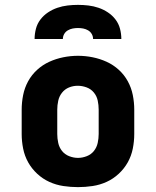

<svg xmlns="http://www.w3.org/2000/svg" viewBox="-20 -760 640 788"><path d="M300 8Q270 8 240 3.5Q210 -1 182.5 -13.5Q155 -26 132.5 -47Q110 -68 95.5 -94Q81 -120 75 -150Q69 -180 69 -210V-310Q69 -340 75 -370Q81 -400 95.5 -426.5Q110 -453 132.5 -473.5Q155 -494 182.5 -506.5Q210 -519 240 -525Q270 -531 300 -531Q330 -531 360 -525Q390 -519 417.5 -506.5Q445 -494 467.5 -473.5Q490 -453 504.5 -426.5Q519 -400 525 -370Q531 -340 531 -310V-210Q531 -180 525 -150Q519 -120 504.5 -94Q490 -68 467.5 -47Q445 -26 417.5 -13.5Q390 -1 360 3.5Q330 8 300 8ZM300 -112Q318 -112 336 -119Q354 -126 365.5 -140.5Q377 -155 381 -173.5Q385 -192 385 -210V-310Q385 -329 381 -347.5Q377 -366 365 -380.5Q353 -395 335 -401.5Q317 -408 299 -408Q280 -408 263 -401Q246 -394 234.5 -379.5Q223 -365 219 -346.5Q215 -328 215 -310V-210Q215 -192 219 -173.5Q223 -155 234.5 -140.5Q246 -126 264 -119Q282 -112 300 -112ZM122 -600Q122 -621 127.5 -642Q133 -663 146 -680Q159 -697 177 -709Q195 -721 215.5 -728Q236 -735 257.5 -737.5Q279 -740 300 -740Q321 -740 342.5 -737.5Q364 -735 384.5 -728Q405 -721 423 -709Q441 -697 454 -680Q467 -663 472.5 -642Q478 -621 478 -600H362Q362 -611 356.5 -620.5Q351 -630 341.5 -635.5Q332 -641 321.5 -643Q311 -645 300 -645Q289 -645 278.5 -643Q268 -641 258.5 -635.5Q249 -630 243.5 -620.5Q238 -611 238 -600Z"/></svg>

Font: Iosevka Custom Heavy Extended
Style: Regular
Weight: 900
Width: 7
Monospace: yes
Designer: Belleve Invis
Foundry: Belleve Invis
Version: Version 11.2.4; ttfautohint (v1.8.4)